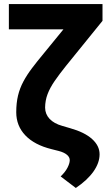

<svg xmlns="http://www.w3.org/2000/svg" viewBox="-20 -739 555 948"><path d="M395.1 -718.8H486.1V-636.1L305.9 -413.7Q272.9 -372.7 249.9 -339.2Q226.9 -305.8 214.9 -274.3Q203 -242.8 202.7 -207.6Q203 -175.5 224.8 -152.2Q246.6 -128.9 287.5 -117.4L326.2 -106.1Q397.2 -86.2 434.4 -52.8Q471.7 -19.3 471.7 22.7Q471.7 65.1 441.4 108Q411.1 150.9 354.3 189.1L279.5 132.2Q302.4 110 313.1 89.2Q323.8 68.5 324.4 53.1Q325 37.5 310.7 25.4Q296.5 13.3 269.9 6.4L234 -2.7Q149.9 -23.6 105.2 -70.5Q60.4 -117.4 60.2 -184.4Q60.2 -230.6 69 -267.1Q77.8 -303.6 95.2 -336.1Q112.5 -368.6 137.5 -401.7Q162.4 -434.8 194.9 -473.8ZM23.8 -718.8H420.1V-594.1H23.8Z"/></svg>

Font: Inter Display V
Style: Regular
Weight: 400
Designer: Rasmus Andersson
Foundry: rsms
Version: Version 3.015;git-src